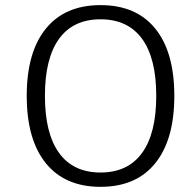

<svg xmlns="http://www.w3.org/2000/svg" viewBox="-20 -723 755 747"><path d="M371.1 -703.1Q509.8 -703.1 584 -611.8Q658.2 -520.5 658.2 -350.1Q658.2 -179.7 584 -87.9Q509.8 3.9 371.1 3.9Q232.9 3.9 158.4 -87.9Q84 -179.7 84 -350.1Q84 -520 158.4 -611.6Q232.9 -703.1 371.1 -703.1ZM532.5 -572.3Q477.1 -647.9 371.1 -647.9Q265.1 -647.9 210 -572.3Q154.8 -496.6 154.8 -350.1Q154.8 -203.6 210 -127.7Q265.1 -51.8 371.1 -51.8Q477.1 -51.8 532.5 -127.7Q587.9 -203.6 587.9 -350.1Q587.9 -496.6 532.5 -572.3Z"/></svg>

Font: Montserrat arm Light
Style: Regular
Weight: 300
Designer: Julieta Ulanovsky
Foundry: Julieta Ulanovsky
Version: Version 6.000;PS 006.000;hotconv 1.0.88;makeotf.lib2.5.64775